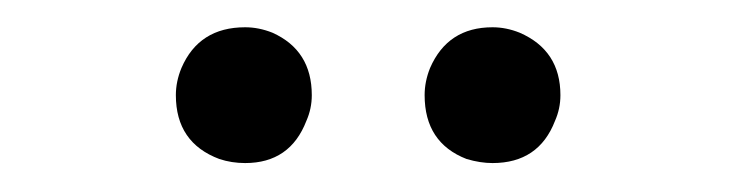

<svg xmlns="http://www.w3.org/2000/svg" viewBox="-20 -626 528 138"><path d="M204.1 -557.6Q204.1 -589.8 175.8 -602.5Q166 -606.4 156.2 -606.4Q123 -606.4 110.4 -577.1Q106.4 -567.4 106.4 -557.6Q106.4 -523.4 137.7 -511.7Q146.5 -508.8 156.2 -508.8Q188.5 -508.8 200.2 -539.1Q204.1 -547.9 204.1 -557.6ZM382.8 -557.6Q382.8 -589.8 353.5 -602.5Q343.8 -606.4 334 -606.4Q301.8 -606.4 289.1 -577.1Q285.2 -567.4 285.2 -557.6Q285.2 -523.4 315.4 -511.7Q325.2 -508.8 334 -508.8Q367.2 -508.8 378.9 -539.1Q382.8 -547.9 382.8 -557.6Z"/></svg>

Font: Abhaya Libre
Style: Regular
Weight: 400
Designer: Pushpananda Ekanayake, Sol Matas, Pathum Egodawatta
Foundry: Mooniak
Version: Version 1.050 ; ttfautohint (v1.6)